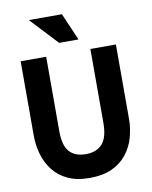

<svg xmlns="http://www.w3.org/2000/svg" viewBox="-99 -992 849 1074"><g transform="rotate(-10 325.5 -454.5)"><path d="M328 -919 395 -764H285L140 -919ZM55 -278V-700H200V-277Q200 -195 232 -160Q264 -125 325 -125Q386 -125 418.5 -161.5Q451 -198 451 -281V-700H596V-278Q596 -224 581.5 -172.5Q567 -121 534.5 -79.5Q502 -38 450 -14Q398 10 323 10Q250 10 199 -14Q148 -38 116 -79.5Q84 -121 69.5 -172.5Q55 -224 55 -278Z"/></g></svg>

Font: Haskoy ExtraBold
Style: Regular
Weight: 800
Designer: Ertekin Erdin
Foundry: Ertekin Erdin
Version: Version 2.000; ttfautohint (v1.8.4.7-5d5b)